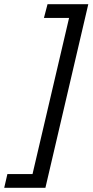

<svg xmlns="http://www.w3.org/2000/svg" viewBox="-22 -768 438 909"><path d="M193 121H-2L13 56H132L305 -683H186L203 -748H396Z"/></svg>

Font: Titillium Web
Style: Italic
Weight: 400
Italic angle: -13°
Version: Version 1.002;PS 57.000;hotconv 1.0.70;makeotf.lib2.5.55311